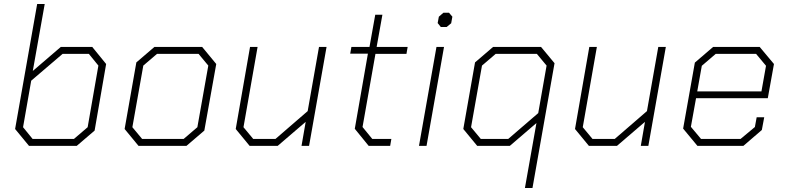

<svg xmlns="http://www.w3.org/2000/svg" viewBox="-20 -734 3955 966"><path d="M56 -85 167 -714H205L145 -377L286 -498H444L514 -412L456 -77L366 0H126ZM352 -35 421 -94 475 -404 427 -463H295L137 -328L96 -94L144 -35Z M607 -85 666 -420 757 -498H997L1068 -412L1008 -77L918 0H677ZM904 -35 973 -94 1028 -404 979 -463H770L701 -404L646 -94L695 -35Z M1166 -85 1238 -498H1276L1205 -94L1254 -35H1366L1528 -175L1585 -498H1623L1535 0H1497L1518 -121L1377 0H1236Z M1765 -86 1831 -464H1742L1748 -498H1839L1868 -660H1904L1875 -498H2031L2025 -463H1869L1804 -95L1853 -35H1949L1943 0H1835Z M2182 -618 2188 -650 2211 -670H2239L2256 -650L2250 -617L2227 -598H2198ZM2176 -498H2214L2126 0H2088Z M2679 -115 2545 0H2381L2311 -85L2370 -420L2461 -498H2702L2770 -416L2659 212H2621ZM2537 -35 2688 -165 2730 -404 2681 -463H2474L2405 -404L2350 -94L2399 -35Z M2873 -85 2945 -498H2983L2912 -94L2961 -35H3073L3235 -175L3292 -498H3330L3242 0H3204L3225 -121L3084 0H2943Z M3417 -87 3476 -419 3568 -498H3802L3874 -412L3843 -240H3482L3456 -96L3507 -35H3706L3778 -95L3787 -144H3825L3813 -80L3720 0H3489ZM3811 -274 3834 -403 3784 -463H3581L3511 -403L3488 -274Z"/></svg>

Font: Chakra Petch ExtraLight
Style: Italic
Weight: 275
Italic angle: -10°
Designer: Katatrad Aksorn Co.,Ltd.
Foundry: Cadson Demak Co.,Ltd.
Version: Version 1.000; ttfautohint (v1.6)